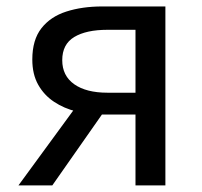

<svg xmlns="http://www.w3.org/2000/svg" viewBox="-20 -563 614 583"><path d="M391.4 0V-215.2H290.7Q250.6 -215.2 212.5 -224.4Q174.4 -233.7 144.1 -253.9Q113.8 -274 96 -305.7Q78.1 -337.4 78.1 -382.3Q78.1 -442.1 105.9 -477.4Q133.6 -512.7 181.7 -528Q229.8 -543.4 290.3 -543.4H482.2V0ZM306.2 -281.5H391.4V-472.5H306.2Q241.9 -472.5 205.4 -450.6Q169 -428.6 169 -380.3Q169 -332.9 205.4 -307.2Q241.9 -281.5 306.2 -281.5ZM36 0 227.4 -261.6 303.3 -234.9 138.8 0Z"/></svg>

Font: Noto Sans HK Thin
Style: Regular
Weight: 100
Designer: Ryoko NISHIZUKA 西塚涼子 (kana, bopomofo & ideographs); Paul D. Hunt (Latin, Greek & Cyrillic); Sandoll Communications 산돌커뮤니
Foundry: Adobe
Version: Version 2.004-H2;hotconv 1.0.118;makeotfexe 2.5.65603